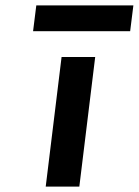

<svg xmlns="http://www.w3.org/2000/svg" viewBox="-20 -694 516 714"><path d="M476 -674H115L103 -578H464ZM275 0 334 -482H209L150 0Z"/></svg>

Font: Bluebird
Style: Obl
Weight: 400
Designer: Jasper
Foundry: Cannot Into Space Fonts
Version: Version 0.98